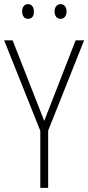

<svg xmlns="http://www.w3.org/2000/svg" viewBox="-20 -909 427 929"><path d="M194 -324 346 -714H387L213 -277V0H175V-276L0 -714H41ZM87 -853Q87 -869 94.5 -879Q102 -889 115 -889Q129 -889 136.5 -879Q144 -869 144 -853Q144 -818 115 -818Q102 -818 94.5 -828Q87 -838 87 -853ZM244 -854Q244 -869 252 -879Q260 -889 273 -889Q286 -889 294 -879.5Q302 -870 302 -854Q302 -838 294.5 -828Q287 -818 273 -818Q259 -818 251.5 -828Q244 -838 244 -854Z"/></svg>

Font: Noto Sans Kannada Condensed ExtraLight
Style: Regular
Weight: 200
Width: 3
Designer: Jelle Bosma - Monotype Design Team
Foundry: Monotype Imaging Inc.
Version: Version 2.005; ttfautohint (v1.8.4.7-5d5b)